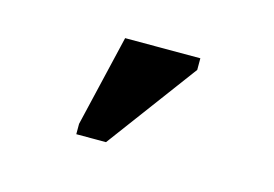

<svg xmlns="http://www.w3.org/2000/svg" viewBox="-39 -807 412 289"><g transform="rotate(15 166.5 -662.5)"><path d="M244.6 -724.1 140.1 -583.5H93.8V-599.6L127.4 -742.2H244.6Z"/></g></svg>

Font: Arimo SemiBold
Style: Regular
Weight: 600
Designer: Steve Matteson
Foundry: Monotype Imaging Inc.
Version: Version 1.33